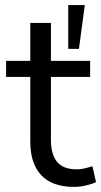

<svg xmlns="http://www.w3.org/2000/svg" viewBox="-20 -725 397 754"><path d="M271 9Q185 9 142 -37Q99 -83 99 -168V-423H4V-486H99V-635H180V-486H334V-423H180V-176Q180 -119 204 -89.5Q228 -60 282 -60Q298 -60 314 -64Q330 -68 343 -72L357 -10Q344 -3 319 3Q294 9 271 9ZM248 -533V-705H313L290 -533Z"/></svg>

Font: Nunito Sans 12pt ExtraLight 12pt
Style: Regular
Weight: 400
Version: Version 3.101;gftools[0.9.27]